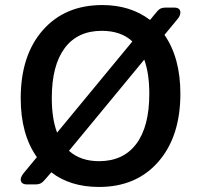

<svg xmlns="http://www.w3.org/2000/svg" viewBox="-20 -730 796 760"><path d="M684 -656 631 -592Q694 -501 694 -359Q694 -190 607 -90Q520 10 372 10Q258 10 183 -48L165 -27Q151 -10 142.5 -5Q134 0 119 0H88Q62 0 62 -20Q62 -29 73 -44L126 -108Q62 -198 62 -341Q62 -511 149.5 -610.5Q237 -710 385 -710Q496 -710 574 -651L592 -673Q605 -690 613.5 -695Q622 -700 638 -700H669Q694 -700 694 -680Q694 -669 684 -656ZM185 -342Q185 -260 206 -205L504 -566Q459 -608 383 -608Q287 -608 236 -539.5Q185 -471 185 -342ZM571 -359Q571 -439 551 -494L253 -133Q299 -92 372 -92Q468 -92 519.5 -160.5Q571 -229 571 -359Z"/></svg>

Font: Solway Medium
Style: Regular
Weight: 500
Designer: Mariya V. Pigoulevskaya
Foundry: The Northern Block Ltd.
Version: Version 1.000;hotconv 1.0.109;makeotfexe 2.5.65596